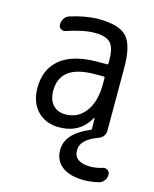

<svg xmlns="http://www.w3.org/2000/svg" viewBox="-113 -606 726 903"><g transform="rotate(15 250.0 -155.0)"><path d="M304.7 -275.4Q134.8 -275.4 134.8 -150.4Q134.8 -105.5 157.2 -81.1Q179.7 -56.6 219.7 -56.6Q278.3 -56.6 315.4 -105Q352.5 -153.3 352.5 -240.2V-269.5Q352.5 -274.4 347.7 -275.4ZM205.1 9.8Q139.6 9.8 99.6 -31.7Q59.6 -73.2 59.6 -144.5Q59.6 -235.4 121.1 -285.2Q182.6 -335 304.7 -335H347.7Q352.5 -335 352.5 -339.8V-360.4Q352.5 -417 330.6 -439.9Q308.6 -462.9 254.9 -462.9Q199.2 -462.9 118.2 -435.5Q106.4 -431.6 95.7 -438.5Q85 -445.3 85 -458V-460Q85 -475.6 94.2 -489.3Q103.5 -502.9 119.1 -506.8Q193.4 -530.3 254.9 -530.3Q354.5 -530.3 392.1 -490.2Q429.7 -450.2 429.7 -339.8V-35.2Q429.7 -1 394.5 10.7Q314.5 41 315.4 91.8Q315.4 149.4 394.5 150.4Q423.8 150.4 454.1 140.6Q465.8 136.7 477.1 144Q488.3 151.4 488.3 163.1V166Q488.3 181.6 478.5 194.3Q468.8 207 454.1 210.9Q414.1 219.7 384.8 219.7Q313.5 219.7 275.9 190.9Q238.3 162.1 238.3 110.4Q238.3 30.3 353.5 -17.6Q356.4 -18.6 357.4 -24.4L356.4 -74.2Q356.4 -75.2 355.5 -75.2Q353.5 -75.2 352.5 -74.2Q305.7 9.8 205.1 9.8Z"/></g></svg>

Font: Rounded-L Mgen+ 2m regular
Style: Regular
Weight: 400
Designer: [Source Han Sans]
Ryoko NISHIZUKA  (kana & ideographs); Paul D. Hunt (Latin, Greek & Cyrillic); Wenlong ZHANG  (bopomofo
Version: Version 1.059.20150602